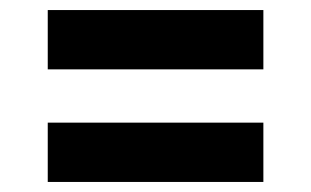

<svg xmlns="http://www.w3.org/2000/svg" viewBox="-20 -481 619 382"><path d="M75 -343V-461H504V-343ZM75 -119V-237H504V-119Z"/></svg>

Font: DM Sans 28pt
Style: Bold
Weight: 700
Version: Version 4.004;gftools[0.9.30]